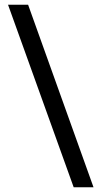

<svg xmlns="http://www.w3.org/2000/svg" viewBox="-20 -753 430 813"><path d="M292 40 14 -733H99L376 40Z"/></svg>

Font: Outfit Thin
Style: Regular
Weight: 400
Version: Version 1.100;gftools[0.9.27]